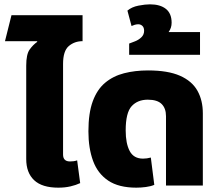

<svg xmlns="http://www.w3.org/2000/svg" viewBox="-20 -856 1019 886"><path d="M249 10Q174 10 137.5 -24.5Q101 -59 101 -122V-553Q101 -605 116.5 -627Q132 -649 152 -663L151 -666H3L33 -786H361V-666Q324 -666 297.5 -643.5Q271 -621 271 -561V-143Q271 -111 303 -111Q310 -111 319 -112Q328 -113 336 -116L350 -11Q331 -2 305.5 4Q280 10 249 10Z M609 10Q528 10 479.5 -22.5Q431 -55 409.5 -113.5Q388 -172 388 -250Q388 -334 408 -388.5Q428 -443 465 -474Q502 -505 552.5 -518Q603 -531 663 -531Q755 -531 810.5 -506.5Q866 -482 891 -437.5Q916 -393 916 -333V0H746V-320Q746 -356 726 -376Q706 -396 662 -396Q615 -396 587.5 -366Q560 -336 560 -254Q560 -194 578.5 -159Q597 -124 640 -124Q658 -124 676 -129L692 -3Q676 4 653 7Q630 10 609 10Z M576 -603V-655Q587 -659 603.5 -665.5Q620 -672 632.5 -684Q645 -696 645 -714Q645 -729 637 -736.5Q629 -744 618 -744Q610 -744 601.5 -741.5Q593 -739 587 -736L568 -807Q588 -824 619 -830Q650 -836 672 -836Q719 -836 745.5 -815Q772 -794 772 -751Q772 -727 758 -708H903V-603Z"/></svg>

Font: Noto Sans Thai UI ExtBd
Style: Regular
Weight: 800
Designer: Monotype Design Team
Foundry: Monotype Imaging Inc.
Version: Version 2.000